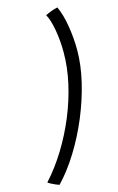

<svg xmlns="http://www.w3.org/2000/svg" viewBox="-203 -820 674 1095"><g transform="rotate(-15 134.0 -273.0)"><path d="M223.5 -507Q223.5 -576 212.2 -639.8Q201 -703.5 182 -736.5Q197.5 -744.5 216.8 -751.8Q236 -759 255 -763Q278.5 -712 290 -639.8Q301.5 -567.5 301.5 -500Q301.5 -411 278 -312.2Q254.5 -213.5 213.8 -116Q173 -18.5 119.5 67.8Q66 154 5.5 217.5Q-2 215.5 -15.2 209.8Q-28.5 204 -41 197.5Q-53.5 191 -58.5 186.5Q3 119 54.2 35.8Q105.5 -47.5 143.5 -139.2Q181.5 -231 202.5 -324.5Q223.5 -418 223.5 -507Z"/></g></svg>

Font: Grandstander Light
Style: Italic
Weight: 300
Italic angle: -15°
Designer: Tyler Finck
Foundry: Etcetera Type Co
Version: Version 1.200; ttfautohint (v1.8.3)